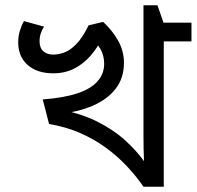

<svg xmlns="http://www.w3.org/2000/svg" viewBox="-20 -708 746 728"><path d="M706 -622V-551H601V0H524Q496 -41 460 -79Q424 -117 380 -149Q336 -181 283 -204Q230 -227 166 -238L142 -331L190 -296Q283 -280 347.5 -247.5Q412 -215 455.5 -175Q499 -135 526 -97Q525 -120 524.5 -143Q524 -166 524 -193V-688H577L600 -622ZM450 -470Q450 -412 418.5 -371.5Q387 -331 332.5 -307.5Q278 -284 209 -276L162 -285L142 -331Q223 -337 274.5 -354.5Q326 -372 350.5 -400.5Q375 -429 375 -466Q375 -497 361 -522Q347 -547 316 -571L371 -625Q405 -594 427.5 -554.5Q450 -515 450 -470ZM182 -430Q121 -430 85 -461.5Q49 -493 49 -548Q49 -571 55.5 -592Q62 -613 71 -628L147 -607Q140 -597 135 -582.5Q130 -568 130 -552Q130 -526 144.5 -513.5Q159 -501 182 -501Q202 -501 224 -509Q246 -517 269.5 -541Q293 -565 316 -612L371 -625L373 -575Q353 -531 325 -498.5Q297 -466 261.5 -448Q226 -430 182 -430Z"/></svg>

Font: hexbangla15
Style: Regular
Weight: 400
Designer: Jelle Bosma - Monotype Design Team
Foundry: Monotype Imaging Inc.
Version: Version 2.006